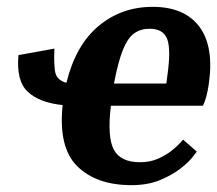

<svg xmlns="http://www.w3.org/2000/svg" viewBox="-20 -530 634 561"><path d="M364 11Q262 11 206 -44Q150 -99 163 -223Q95 -230 61 -262Q27 -294 34 -369L139 -388Q137 -351 140.5 -323.5Q144 -296 174 -288Q201 -398 268 -454Q335 -510 426 -510Q519 -510 562.5 -452Q606 -394 590 -284Q584 -243 573 -221H304Q293 -130 312.5 -93Q332 -56 389 -56Q418 -56 441 -66Q464 -76 480.5 -89Q497 -102 506 -112Q515 -122 515 -122L555 -87Q555 -87 543.5 -72Q532 -57 508 -38Q484 -19 448 -4Q412 11 364 11ZM466 -286 469 -309Q480 -386 468.5 -416Q457 -446 417 -446Q391 -446 372 -432.5Q353 -419 339 -384Q325 -349 313 -286Z"/></svg>

Font: Arsenal SC
Style: Bold Italic
Weight: 700
Italic angle: -9.10001°
Designer: Andrij Shevchenko
Foundry: Stairsfor
Version: Version 2.001; ttfautohint (v1.8.4.7-5d5b)